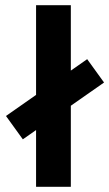

<svg xmlns="http://www.w3.org/2000/svg" viewBox="-20 -720 421 740"><path d="M68 -183 3 -273 316 -492 381 -402ZM119 0V-700H253V0Z"/></svg>

Font: Titillium Web
Style: Bold
Weight: 700
Designer: Mohamed Gaber, Accademia di Belle Arti di Urbino
Foundry: Kief Type Foundry, Accademia di Belle Arti di Urbino
Version: Version 3.000